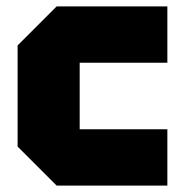

<svg xmlns="http://www.w3.org/2000/svg" viewBox="-20 -580 565 600"><path d="M35 -122V-438L157 -560H503V-384H229V-176H503V0H157Z"/></svg>

Font: Tektur ExtraBold
Style: Regular
Weight: 800
Designer: Adam Jagosz
Foundry: Adam Jagosz
Version: Version 1.005;gftools[0.9.30]